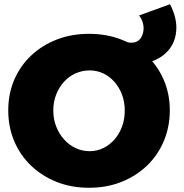

<svg xmlns="http://www.w3.org/2000/svg" viewBox="-20 -874 872 908"><path d="M401 -714Q484 -714 553.5 -687Q623 -660 674.5 -611Q726 -562 754.5 -496Q783 -430 783 -352Q783 -274 754.5 -206.5Q726 -139 674.5 -90Q623 -41 553.5 -13.5Q484 14 401 14Q318 14 248.5 -13.5Q179 -41 127.5 -90Q76 -139 47.5 -206Q19 -273 19 -352Q19 -431 47.5 -497Q76 -563 127.5 -611.5Q179 -660 248.5 -687Q318 -714 401 -714ZM404 -541Q369 -541 337.5 -527Q306 -513 282.5 -487Q259 -461 245.5 -426.5Q232 -392 232 -351Q232 -310 246 -275Q260 -240 283.5 -214Q307 -188 338 -173.5Q369 -159 404 -159Q438 -159 468 -173.5Q498 -188 521 -214Q544 -240 557 -275Q570 -310 570 -351Q570 -392 557 -426.5Q544 -461 521 -487Q498 -513 468 -527Q438 -541 404 -541ZM784 -854Q814 -796 814 -744Q814 -692 789 -653Q764 -614 718 -592Q672 -570 610 -570Q584 -570 571.5 -570Q559 -570 549 -570L563 -682Q572 -678 581 -675Q590 -672 601 -672Q630 -672 645 -693Q660 -714 659 -744Q658 -774 638 -801Z"/></svg>

Font: Alexandria ExtraBold
Style: Regular
Weight: 800
Designer: Mohamed Gaber
Foundry: Kief Type Foundry
Version: Version 5.100